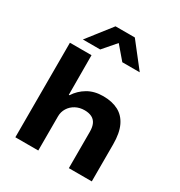

<svg xmlns="http://www.w3.org/2000/svg" viewBox="-214 -1092 1163 1240"><g transform="rotate(30 367.5 -472.0)"><path d="M83 0V-705H244L245 -410H250Q280 -457 328.5 -485.5Q377 -514 443 -514Q509 -514 556 -489.5Q603 -465 628 -412.5Q653 -360 653 -276V0H482V-271Q482 -307 471 -330Q460 -353 438 -364Q416 -375 384 -375Q347 -375 317.5 -359Q288 -343 271 -315.5Q254 -288 254 -255V0ZM145 -765 285 -944H429L569 -765H439L357 -861L274 -765Z"/></g></svg>

Font: Nunito Sans 7pt SemiExpanded ExtraBold
Style: Regular
Weight: 800
Width: 6
Designer: Vernon Adams
Foundry: Vernon Adams
Version: Version 3.101;gftools[0.9.27]